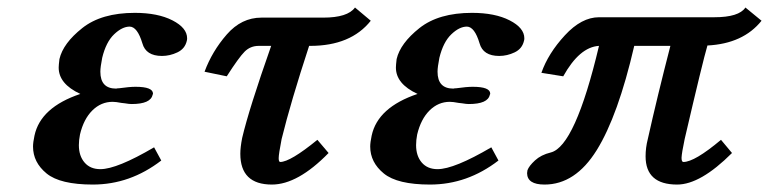

<svg xmlns="http://www.w3.org/2000/svg" viewBox="-20 -479 2047 511"><path d="M192.9 -121.1Q189.9 -106 189.9 -92.8Q189.9 -64 205.1 -46.4Q220.2 -28.8 247.1 -28.8Q291 -28.8 390.1 -86.9L409.2 -51.8Q326.2 12.2 227.1 12.2Q140.1 12.2 104 -17.3Q67.9 -46.9 67.9 -88.9Q67.9 -100.1 71.8 -118.2Q87.9 -193.4 193.8 -229Q135.7 -255.9 136.2 -299.8Q136.2 -305.7 138.2 -321.8Q147.9 -363.8 199 -404.3Q250 -444.8 338.9 -444.8Q399.9 -444.8 439 -424.8Q478 -404.8 478 -377Q478 -373 477.1 -370.1Q472.2 -349.1 452.1 -339.6Q432.1 -330.1 411.1 -330.1Q368.2 -330.1 358.9 -363.8Q345.7 -407.7 325.2 -408.2Q305.2 -408.2 283.7 -387.7Q262.2 -367.2 252 -325.2Q247.1 -300.3 247.1 -288.1Q247.1 -243.2 289.1 -243.2Q292 -244.1 296.9 -244.1Q324.7 -248 340.8 -248Q386.7 -248 387.2 -230Q387.2 -228 386.2 -227.1Q381.3 -202.1 330.1 -202.1Q327.1 -202.1 322.5 -202.6Q317.9 -203.1 312 -204.1Q306.2 -205.1 303.2 -205.1Q288.1 -208 279.8 -208Q249 -208 225.8 -185.1Q202.6 -162.1 192.9 -121.1Z M675.8 -432.1H840.3Q905.3 -432.1 924.8 -459L966.8 -423.8Q913.6 -356.9 805.7 -356.9H802.7Q753.9 -208 729.5 -108.9Q721.7 -68.8 721.7 -58.1Q721.7 -48.3 725.6 -47.9Q752.4 -47.9 824.7 -106.9L854.5 -71.8Q772.5 12.2 703.6 12.2Q619.6 12.2 619.6 -69.8Q619.6 -86.9 624.5 -111.8Q642.6 -189 701.7 -356.9H668.5Q646.5 -356.9 631.1 -341.6Q615.7 -326.2 583.5 -275.9L524.4 -288.1Q544.4 -342.3 583.5 -387.2Q622.6 -432.1 675.8 -432.1Z M1090.3 -121.1Q1087.4 -106 1087.4 -92.8Q1087.4 -64 1102.5 -46.4Q1117.7 -28.8 1144.5 -28.8Q1188.5 -28.8 1287.6 -86.9L1306.6 -51.8Q1223.6 12.2 1124.5 12.2Q1037.6 12.2 1001.5 -17.3Q965.3 -46.9 965.3 -88.9Q965.3 -100.1 969.2 -118.2Q985.4 -193.4 1091.3 -229Q1033.2 -255.9 1033.7 -299.8Q1033.7 -305.7 1035.6 -321.8Q1045.4 -363.8 1096.4 -404.3Q1147.5 -444.8 1236.3 -444.8Q1297.4 -444.8 1336.4 -424.8Q1375.5 -404.8 1375.5 -377Q1375.5 -373 1374.5 -370.1Q1369.6 -349.1 1349.6 -339.6Q1329.6 -330.1 1308.6 -330.1Q1265.6 -330.1 1256.3 -363.8Q1243.2 -407.7 1222.7 -408.2Q1202.6 -408.2 1181.2 -387.7Q1159.7 -367.2 1149.4 -325.2Q1144.5 -300.3 1144.5 -288.1Q1144.5 -243.2 1186.5 -243.2Q1189.5 -244.1 1194.3 -244.1Q1222.2 -248 1238.3 -248Q1284.2 -248 1284.7 -230Q1284.7 -228 1283.7 -227.1Q1278.8 -202.1 1227.5 -202.1Q1224.6 -202.1 1220 -202.6Q1215.3 -203.1 1209.5 -204.1Q1203.6 -205.1 1200.7 -205.1Q1185.5 -208 1177.2 -208Q1146.5 -208 1123.3 -185.1Q1100.1 -162.1 1090.3 -121.1Z M1880.9 -433.1Q1946.8 -433.1 1963.9 -459L2006.8 -423.8Q1958 -362.8 1862.8 -357.9Q1850.6 -316.9 1802.2 -108.9Q1794.4 -71.8 1793.9 -59.1Q1793.9 -47.9 1798.8 -47.9Q1828.6 -47.9 1898.9 -106.9L1928.2 -71.8Q1844.2 12.2 1782.2 12.2Q1698.2 12.2 1698.2 -63Q1698.2 -85.9 1704.1 -108.9Q1729 -220.7 1764.2 -356.9H1668Q1625 -170.9 1568.1 -79.3Q1511.2 12.2 1429.2 12.2Q1383.3 12.2 1382.8 -18.1Q1382.8 -20 1383.3 -22Q1383.8 -23.9 1383.8 -25.9Q1387.7 -37.1 1403.8 -52Q1419.9 -66.9 1445.8 -73.2Q1510.7 -89.4 1574.2 -356.9Q1522.5 -354 1479 -275.9L1420.9 -285.2Q1439 -336.9 1483.4 -385Q1527.8 -433.1 1574.2 -433.1Z"/></svg>

Font: Linux Libertine O
Style: Semibold Italic
Weight: 600
Italic angle: -11.5°
Designer: Philipp H. Poll
Foundry: Philipp H. Poll
Version: Version 5.1.2